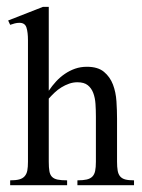

<svg xmlns="http://www.w3.org/2000/svg" viewBox="-20 -543 417 563"><path d="M207 0V-14.2Q223.6 -14.2 234.1 -16.6Q244.6 -19 250.7 -25.1Q256.8 -31.2 259 -41.7Q261.2 -52.2 261.2 -68.8V-201.2Q261.2 -220.2 260 -238.3Q258.8 -256.3 253.4 -270.5Q248 -284.7 237.3 -293.2Q226.6 -301.8 207 -301.8Q194.3 -301.8 182.6 -297.6Q170.9 -293.5 160.2 -286.9Q149.4 -280.3 140.1 -271.5Q130.9 -262.7 123 -253.9V-68.8Q123 -51.8 124.8 -41.3Q126.5 -30.8 132.3 -24.7Q138.2 -18.6 148.7 -16.4Q159.2 -14.2 176.8 -14.2V0H9.8V-14.2Q25.9 -14.2 36.1 -16.8Q46.4 -19.5 52.2 -26.1Q58.1 -32.7 60.1 -43Q62 -53.2 62 -68.8V-424.8Q62 -448.2 57.6 -462.2Q53.2 -476.1 37.1 -476.1Q30.3 -476.1 23.4 -474.4Q16.6 -472.7 9.8 -470.2L3.9 -482.9L106 -522.9H123V-276.9Q132.8 -291.5 144.5 -304.2Q156.2 -316.9 170.2 -326.4Q184.1 -335.9 200.2 -341.6Q216.3 -347.2 234.9 -347.2Q267.1 -347.2 284.9 -332.3Q302.7 -317.4 311.3 -294.9Q319.8 -272.5 321.5 -245.6Q323.2 -218.8 323.2 -194.8V-68.8Q323.2 -53.2 325 -43Q326.7 -32.7 332 -26.1Q337.4 -19.5 347.2 -16.8Q356.9 -14.2 373 -14.2V0Z"/></svg>

Font: Scheherazade
Style: Regular
Weight: 400
Designer: SIL International
Foundry: SIL International
Version: Version 2.100 (build 932/914)